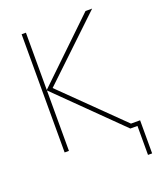

<svg xmlns="http://www.w3.org/2000/svg" viewBox="-160 -815 915 1090"><g transform="rotate(-20 298.0 -269.5)"><path d="M529 -714 164 -367 513 -25H568V175H543V0H500L129 -365V0H103V-714H129V-368L489 -714Z"/></g></svg>

Font: Noto Sans Thin
Style: Regular
Weight: 100
Designer: Monotype Design Team
Foundry: Monotype Imaging Inc.
Version: Version 2.007